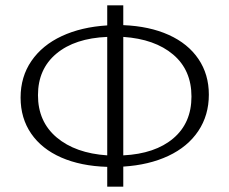

<svg xmlns="http://www.w3.org/2000/svg" viewBox="-20 -688 858 718"><path d="M441 -65V10H381V-64Q282 -67 209 -99Q136 -131 96.5 -188.5Q57 -246 57 -323Q57 -401 97.5 -460Q138 -519 211 -553Q284 -587 381 -593V-668H441V-594Q539 -590 611 -557.5Q683 -525 722 -467.5Q761 -410 761 -334Q761 -257 721.5 -198Q682 -139 609.5 -105Q537 -71 441 -65ZM381 -107V-550Q260 -545 191 -487.5Q122 -430 122 -332Q122 -233 192 -174Q262 -115 381 -107ZM696 -327Q696 -426 627.5 -484Q559 -542 441 -550V-107Q560 -113 628 -170.5Q696 -228 696 -327Z"/></svg>

Font: Ysabeau Semilight
Style: Regular
Weight: 300
Designer: Christian Thalmann (Catharsis Fonts)
Version: Version 0.003